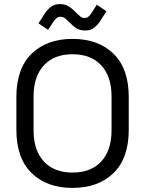

<svg xmlns="http://www.w3.org/2000/svg" viewBox="-20 -904 709 938"><path d="M334 14Q209 14 134.5 -58.5Q60 -131 60 -270V-430Q60 -569 134.5 -641.5Q209 -714 334 -714Q460 -714 534.5 -641.5Q609 -569 609 -430V-270Q609 -131 534.5 -58.5Q460 14 334 14ZM334 -61Q425 -61 475 -115.5Q525 -170 525 -267V-433Q525 -530 475 -584.5Q425 -639 334 -639Q244 -639 194 -584.5Q144 -530 144 -433V-267Q144 -170 194 -115.5Q244 -61 334 -61ZM215 -758 168 -790 200 -840Q213 -859 230 -871.5Q247 -884 273 -884Q296 -884 313.5 -874Q331 -864 350 -844Q363 -831 372 -823.5Q381 -816 393 -816Q405 -816 412.5 -823Q420 -830 427 -840L453 -881L500 -849L468 -799Q456 -781 439 -768Q422 -755 396 -755Q372 -755 355 -765Q338 -775 319 -795Q306 -808 297 -815Q288 -822 276 -822Q264 -822 256 -815Q248 -808 241 -798Z"/></svg>

Font: Space Grotesk
Style: Regular
Weight: 400
Designer: Florian Karsten
Foundry: Florian Karsten
Version: Version 2.000